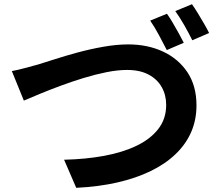

<svg xmlns="http://www.w3.org/2000/svg" viewBox="-20 -869 1040 908"><path d="M36 -532.9Q63.8 -537.9 97.9 -547.2Q132.1 -556.4 159.5 -563.8Q188.3 -572.5 237.6 -588.4Q286.9 -604.4 346.5 -620.6Q406 -636.8 468.9 -647.9Q531.7 -659 586.5 -659Q677.3 -659 750.1 -625.5Q822.9 -591.9 866.1 -527.6Q909.2 -463.3 909.2 -370.3Q909.2 -302.1 884.1 -244.5Q859 -186.8 810.7 -140.5Q762.5 -94.1 693.2 -60.3Q624 -26.5 535 -6.1Q446 14.2 340.5 19.2L283.1 -113.6Q384.3 -115.9 472 -131.9Q559.6 -148 625.6 -179.6Q691.6 -211.3 728.7 -259.3Q765.9 -307.3 765.9 -372.7Q765.9 -419.8 744.8 -457.1Q723.7 -494.5 682.6 -516.3Q641.4 -538.2 581.3 -538.2Q536.6 -538.2 483.9 -527.7Q431.1 -517.1 375.6 -500.2Q320.2 -483.2 267.2 -463.6Q214.3 -444 169.3 -425.4Q124.4 -406.8 92.8 -393.2ZM769.5 -804Q782.5 -786 797.2 -760.8Q812 -735.7 825.8 -710.7Q839.6 -685.7 849.1 -666.6L768.8 -632.3Q753.2 -663.3 731.7 -703Q710.3 -742.7 690.3 -771.5ZM887.9 -849.1Q901.1 -830.4 916.5 -805.1Q931.8 -779.8 946.1 -755.2Q960.4 -730.6 968.9 -712.9L889.4 -678.6Q874 -710.3 851.6 -749.5Q829.3 -788.6 808.9 -816.6Z"/></svg>

Font: Noto Sans TC Thin
Style: Regular
Weight: 100
Designer: Ryoko NISHIZUKA 西塚涼子 (kana, bopomofo & ideographs); Paul D. Hunt (Latin, Greek & Cyrillic); Sandoll Communications 산돌커뮤니
Foundry: Adobe
Version: Version 2.004-H2;hotconv 1.0.118;makeotfexe 2.5.65603